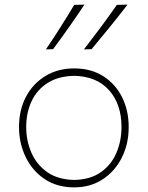

<svg xmlns="http://www.w3.org/2000/svg" viewBox="-20 -799 637 828"><path d="M300 9Q225 9 171.8 -27.2Q118.5 -63.5 90.2 -122.8Q62 -182 62 -251Q62 -325 92.2 -382Q122.5 -439 176.2 -471.5Q230 -504 300 -504Q372 -504 424.8 -470.8Q477.5 -437.5 506.2 -380.2Q535 -323 535 -251Q535 -178.5 505.5 -119.5Q476 -60.5 423 -25.8Q370 9 300 9ZM300 -23Q370.5 -24.5 415.8 -57Q461 -89.5 482.5 -141Q504 -192.5 504 -251Q504 -349.5 450.5 -409.8Q397 -470 300 -472Q231 -470.5 185 -441Q139 -411.5 116 -362Q93 -312.5 93 -251Q93 -192.5 115.2 -141Q137.5 -89.5 183.2 -57Q229 -24.5 300 -23ZM342 -586Q379 -634 414.8 -682Q450.5 -730 484 -778L530 -779Q492.5 -730.5 453.8 -682.8Q415 -635 375 -587ZM178 -586Q210.5 -634 241 -682Q271.5 -730 300 -778L344 -779Q312 -730.5 278.2 -682.8Q244.5 -635 209 -587Z"/></svg>

Font: Commissioner Flair Thin
Style: Regular
Weight: 100
Designer: Kostas Bartsokas
Foundry: Kostas Bartsokas
Version: Version 1.000; ttfautohint (v1.8.3)